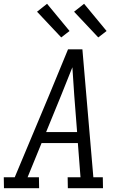

<svg xmlns="http://www.w3.org/2000/svg" viewBox="-33 -996 653 1016"><path d="M-12 0 -13 -58H45L226 -490L327 -735H403L461 -58H511L512 0H326L325 -58H393L379 -239H187L113 -58H173L174 0ZM211 -297H375L360 -490Q357 -527 355 -565Q353 -603 350 -640Q335 -603 320 -565Q305 -527 290 -490ZM487 -798 359 -934 412 -976 531 -832ZM291 -798 163 -934 216 -976 335 -832Z"/></svg>

Font: Iosevka Etoile Light
Style: Italic
Weight: 300
Italic angle: -9°
Designer: Belleve Invis
Foundry: Belleve Invis
Version: Version 22.1.2; ttfautohint (v1.8.4)